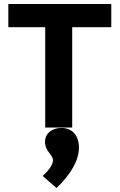

<svg xmlns="http://www.w3.org/2000/svg" viewBox="-20 -643 603 968"><path d="M208 0H344V-506H541V-623H22V-506H208ZM265 305C339 234 378 164 378 101C378 42 346 2 289 2C246 2 207 27 207 72C207 121 247 136 247 165C247 184 231 212 195 244Z"/></svg>

Font: Inconsolata SemiExpanded Black
Style: Regular
Weight: 900
Width: 6
Monospace: yes
Designer: Raph Levien, Cyreal, Brenton Simpson
Foundry: Raph Levien, Cyreal, Google
Version: Version 3.100